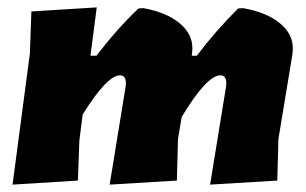

<svg xmlns="http://www.w3.org/2000/svg" viewBox="-20 -496 829 520"><path d="M242 -476 225 -345H241Q298 -419 355 -473L368 -474Q430 -463 466 -433.5Q502 -404 501 -363L500 -349L499 -345H513Q566 -415 625 -473L638 -474Q701 -463 737.5 -433.5Q774 -404 773 -363L772 -349L734 -119L731 -7L549 4L592 -260L593 -270Q593 -292 577 -292Q540 -292 472 -179L462 -119L459 -7L277 4L320 -260L321 -270Q321 -292 305 -292Q270 -292 204 -186L195 -116L191 -7L14 4L61 -352L65 -465Z"/></svg>

Font: Alegreya Sans SC Black
Style: Italic
Weight: 900
Italic angle: -7°
Designer: Juan Pablo del Peral
Foundry: Huerta Tipografica
Version: Version 2.007